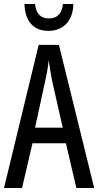

<svg xmlns="http://www.w3.org/2000/svg" viewBox="-20 -938 490 958"><path d="M346 -918H294C289 -869 264 -846 224 -846C183 -846 159 -870 155 -918H102C105 -829 149 -784 222 -784C296 -784 345 -835 346 -918ZM361 0H450L274 -714H173L0 0H90L142 -223H309ZM240 -535 293 -301H155L206 -536C214 -571 220 -607 223 -638C227 -607 233 -572 240 -535Z"/></svg>

Font: Noto Sans Sinhala UI ExtraCondensed
Style: Regular
Weight: 400
Width: 2
Designer: Jelle Bosma - Monotype Design Team
Foundry: Monotype Imaging Inc.
Version: Version 2.006